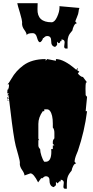

<svg xmlns="http://www.w3.org/2000/svg" viewBox="-20 -1109 586 1205"><path d="M382.8 -817.4 385.7 -842.8Q385.7 -861.3 365.7 -861.3V-850.6L359.4 -851.6Q356.9 -837.9 347.7 -837.9L338.4 -847.7V-826.7L326.2 -814.5Q300.3 -818.8 301.3 -851.6Q301.8 -882.8 276.9 -882.8Q261.7 -882.8 253.9 -869.1L250 -872.1Q250 -864.7 243.2 -854.5Q236.3 -844.2 230.2 -844.2Q224.1 -844.2 219.7 -853Q215.3 -861.8 212.4 -872.6Q205.6 -900.9 184.6 -900.9Q150.9 -900.9 147.9 -887.7Q146.5 -903.3 132.3 -922.1Q118.2 -940.9 118.2 -962.9H119.1Q119.1 -983.9 105 -1029.3Q90.8 -1074.7 88.4 -1088.9H216.3L215.3 -1052.2Q212.9 -969.2 303.7 -969.2Q322.8 -969.2 338.1 -1002.2Q353.5 -1035.2 353.5 -1063L353 -1070.3L478.5 -1059.1Q473.6 -1046.9 473.1 -1035.4Q472.7 -1023.9 462.6 -1000.5Q452.6 -977.1 452.6 -973.6L462.9 -962.9Q452.1 -962.9 444.3 -947.5Q436.5 -932.1 434.1 -917.5Q415.5 -897 409.7 -881.3Q403.8 -865.7 403.8 -844.2L404.3 -804.2H394.5Q382.8 -804.2 382.8 -817.4ZM219.2 35.6Q190.9 -21 170.9 -21Q169.9 -21 133.8 -7.8Q132.8 -22.5 118.4 -42.7Q104 -63 104 -83H105Q105 -100.6 95.2 -133.8Q85.4 -167 78.6 -193.8Q71.8 -220.7 63.2 -278.3Q54.7 -335.9 46.6 -405.5Q38.6 -475.1 32.7 -512.7L29.3 -510.7L25.9 -511.7L35.6 -523.4H25.9V-535.6H27.3L25.9 -546.9L30.3 -545.9Q36.6 -559.6 36.6 -572.3L35.6 -580.1H26.4Q33.2 -582.5 49.8 -611.8Q66.4 -641.1 85 -661.4Q103.5 -681.6 126.5 -698.7Q179.7 -738.3 266.6 -738.3V-727.5L275.9 -738.3L331.1 -727.5V-738.3Q381.3 -738.3 458 -671.4L467.8 -682.1L468.8 -673.3L460 -671.4L478 -659.2L468.8 -648.9Q471.7 -642.6 481.9 -634.3Q492.2 -626 498.5 -626H500.5L526.4 -591.8H519.5Q516.6 -579.1 516.6 -551.3Q516.6 -523.4 517.6 -511.7L526.4 -501L517.6 -411.1H526.4Q510.7 -285.2 468.8 -162.1Q466.8 -156.7 460.4 -141.6Q448.2 -111.8 448.2 -93.8L458 -83Q447.3 -83 439.5 -67.6Q431.6 -52.2 429.2 -37.6Q410.6 -16.1 405 1Q399.4 18.1 399.4 44.4V75.7H389.6Q377.9 75.7 377.9 62.5L380.4 37.1Q380.4 21 360.8 18.6V29.3L354.5 28.3L340.8 42L331.1 32.2V53.2L317.4 65.4Q302.7 62.5 296.6 51Q290.5 39.6 291 27.8Q292.5 -2.9 266.6 -2.9Q260.3 -2.9 252.7 3.9Q245.1 10.7 243.4 10.7Q241.7 10.7 239.7 7.8ZM266.6 -93.8Q302.2 -93.8 302.2 -157.2Q302.2 -168 301.3 -173.3H311.5V-196.3H321.3L311.5 -207V-219.2Q311.5 -230 321.3 -240.7V-275.4Q321.3 -297.9 311.5 -308.6V-333.5Q311.5 -389.6 293.5 -413.1Q285.6 -422.9 274.9 -422.9H257.8V-411.1H248.5Q220.7 -372.1 220.7 -331.5V-240.7Q220.7 -234.4 226.6 -229.5H220.7V-196.3Q220.7 -183.6 231.9 -173.3Q231.9 -156.2 240 -131.3Q248 -106.4 257.8 -93.8ZM35.6 -489.7H25.9V-501ZM35.6 -479H25.9L27.3 -484.4Z"/></svg>

Font: Butcherman
Style: Regular
Weight: 400
Version: Version 001.004